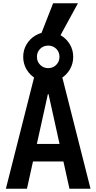

<svg xmlns="http://www.w3.org/2000/svg" viewBox="-20 -1155 590 1175"><path d="M16 0 201 -730H349L534 0H405L277 -579H273L145 0ZM126 -167V-274H424V-167ZM275 -655Q233 -655 198 -675Q163 -695 142.5 -730Q122 -765 122 -807Q122 -849 142.5 -883.5Q163 -918 198 -938.5Q233 -959 275 -959Q318 -959 352.5 -938.5Q387 -918 407.5 -883.5Q428 -849 428 -807Q428 -765 407.5 -730Q387 -695 352.5 -675Q318 -655 275 -655ZM275 -738Q304 -738 324 -758Q344 -778 344 -807Q344 -837 324 -856.5Q304 -876 275 -876Q246 -876 226 -856.5Q206 -837 206 -807Q206 -778 226 -758Q246 -738 275 -738ZM337 -915H219L305 -1135H457Z"/></svg>

Font: M PLUS Code Latin SemiExpanded SemiBold
Style: Regular
Weight: 600
Width: 6
Designer: Coji Morishita
Foundry: UNDERFOREST DESIGN
Version: Version 1.002; ttfautohint (v1.8.3)